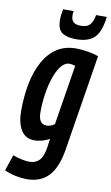

<svg xmlns="http://www.w3.org/2000/svg" viewBox="-123 -807 622 1078"><g transform="rotate(10 188.5 -267.5)"><path d="M-18 192 13 101Q34 109 61 115Q88 121 109 121Q143 121 164.5 98.5Q186 76 194 20L200 -26Q180 -14 156.5 -8Q133 -2 116 -2Q63 -2 38 -43.5Q13 -85 13 -152Q13 -235 27 -307.5Q41 -380 71 -435Q101 -490 147 -520.5Q193 -551 257 -551Q290 -551 326.5 -544.5Q363 -538 385 -529L297 18Q280 123 234 171.5Q188 220 109 220Q80 220 46.5 213Q13 206 -18 192ZM268 -454Q260 -456 252 -458Q244 -460 235 -460Q209 -460 188 -434Q167 -408 152 -365Q137 -322 129 -269.5Q121 -217 121 -164Q121 -96 167 -96Q192 -96 213 -112ZM247 -602Q196 -602 167.5 -620.5Q139 -639 139 -694Q139 -723 146 -755H206Q205 -748 204.5 -742Q204 -736 204 -729Q204 -681 259 -681Q297 -681 313 -701Q329 -721 334 -755H395Q385 -669 350.5 -635.5Q316 -602 247 -602Z"/></g></svg>

Font: Georama Condensed SemiBold
Style: Italic
Weight: 600
Width: 3
Italic angle: -9°
Designer: Jean-Baptiste Levee
Foundry: Production Type
Version: Version 1.000